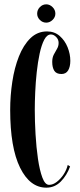

<svg xmlns="http://www.w3.org/2000/svg" viewBox="-20 -856 368 886"><path d="M194 10Q118 10 72.5 -82.5Q27 -175 27 -349Q27 -414.5 36.8 -478.8Q46.5 -543 67.2 -595.5Q88 -648 120.2 -679.5Q152.5 -711 197 -711Q231.5 -711 255.5 -690Q279.5 -669 292 -637.8Q304.5 -606.5 304.5 -575.5Q304.5 -548 294.5 -531.2Q284.5 -514.5 263.5 -514.5Q240 -514.5 230.5 -529.5Q221 -544.5 221 -570.5Q221 -590 228.2 -604Q235.5 -618 243 -630.5Q250.5 -643 250.5 -658Q250.5 -674 239 -685.5Q227.5 -697 215 -697Q197 -697 184.2 -672.8Q171.5 -648.5 163 -609Q154.5 -569.5 149.5 -522.8Q144.5 -476 142.5 -430.5Q140.5 -385 140.5 -350Q140.5 -296.5 144 -236.2Q147.5 -176 155.2 -123Q163 -70 175.5 -36.5Q188 -3 206.5 -3Q224.5 -3 242.2 -16.8Q260 -30.5 273.8 -51.5Q287.5 -72.5 292.5 -94.5L303.5 -88Q288.5 -46.5 260.5 -18.2Q232.5 10 194 10ZM193.5 -751.5Q176.5 -751.5 164 -764Q151.5 -776.5 151.5 -793Q151.5 -810.5 164 -823.2Q176.5 -836 193.5 -836Q209.5 -836 222.5 -823.2Q235.5 -810.5 235.5 -793Q235.5 -776.5 222.5 -764Q209.5 -751.5 193.5 -751.5Z"/></svg>

Font: Imbue 100pt SemiBold
Style: Regular
Weight: 600
Designer: Tyler Finck
Foundry: Etcetera Type Company
Version: Version 1.102; ttfautohint (v1.8.3)